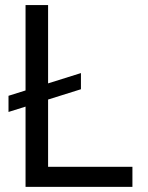

<svg xmlns="http://www.w3.org/2000/svg" viewBox="-20 -727 575 747"><path d="M294.9 -379.8 13.1 -291.4V-354.3L294.9 -442.7ZM79.4 -707.2H167.1V-78H495.2V0H79.4Z"/></svg>

Font: Pretendard Variable
Style: Regular
Weight: 400
Designer: Base glyphs from Inter by Rasmus Andersson; Hangul glyphs from Noto Sans CJK(Source Han Sans) by Jang Soo-young and Kang
Foundry: Kil Hyung-jin
Version: Version 1.100;FEAKit 1.0